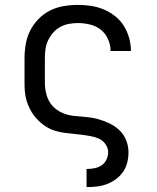

<svg xmlns="http://www.w3.org/2000/svg" viewBox="-20 -548 640 783"><path d="M333 215V141H334Q350 141 365.5 138Q381 135 394 126.5Q407 118 414 103Q421 88 421 73Q421 55 410 39.5Q399 24 382.5 17Q366 10 348.5 7Q331 4 313 1.5Q295 -1 277 -2.5Q259 -4 241.5 -6.5Q224 -9 206.5 -14Q189 -19 173.5 -28Q158 -37 144.5 -49Q131 -61 120 -75Q109 -89 101 -105.5Q93 -122 88 -139Q83 -156 81.5 -174Q80 -192 80 -210V-310Q80 -339 85 -368Q90 -397 103 -423Q116 -449 137 -470.5Q158 -492 184 -505Q210 -518 239 -523Q268 -528 298 -528Q325 -528 351.5 -524Q378 -520 403 -509.5Q428 -499 449.5 -482Q471 -465 485 -442.5Q499 -420 506.5 -393.5Q514 -367 514 -340Q514 -340 514 -340Q514 -340 514 -340H431Q431 -340 431 -340Q431 -340 431 -340Q431 -365 420.5 -388.5Q410 -412 391 -427Q372 -442 347 -448Q322 -454 298 -454Q279 -454 260.5 -450.5Q242 -447 225.5 -438Q209 -429 196.5 -414.5Q184 -400 176 -383Q168 -366 165.5 -347.5Q163 -329 163 -310V-210Q163 -185 170 -160.5Q177 -136 193 -117.5Q209 -99 232.5 -88.5Q256 -78 280.5 -75.5Q305 -73 330 -71Q355 -69 379 -62.5Q403 -56 426 -45Q449 -34 467 -17Q485 0 494.5 24Q504 48 504 73Q504 94 499 114.5Q494 135 482 152.5Q470 170 453 182.5Q436 195 416.5 202.5Q397 210 376 212.5Q355 215 334 215Z"/></svg>

Font: Iosevka Custom Extended
Style: Regular
Weight: 400
Width: 7
Monospace: yes
Designer: Belleve Invis
Foundry: Belleve Invis
Version: Version 11.2.4; ttfautohint (v1.8.4)